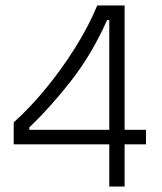

<svg xmlns="http://www.w3.org/2000/svg" viewBox="-20 -681 592 701"><path d="M30 -154V-234Q91 -289 149.5 -360.5Q208 -432 256.5 -510Q305 -588 335 -661H435V-207H513V-154H435V0H379V-154ZM87 -207H379V-608H371Q316 -484 240 -386.5Q164 -289 87 -216Z"/></svg>

Font: Bricolage Grotesque 12pt ExtraLight
Style: Regular
Weight: 200
Designer: Mathieu Triay
Foundry: Atelier Triay
Version: Version 1.001; ttfautohint (v1.8.4.7-5d5b);gftools[0.9.33.de